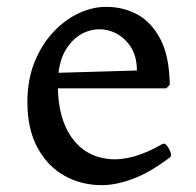

<svg xmlns="http://www.w3.org/2000/svg" viewBox="-20 -531 572 561"><path d="M60 -232Q60 -297 80.5 -348.5Q101 -400 135 -436.5Q169 -473 209.5 -492Q250 -511 290 -511Q341 -511 382.5 -488Q424 -465 449.5 -415Q475 -365 476 -283L466 -273H143L140 -318L380 -325Q380 -372 356.5 -402Q333 -432 299 -441.5Q265 -451 230.5 -437.5Q196 -424 172.5 -386Q149 -348 149 -283Q149 -187 188.5 -130.5Q228 -74 297 -66.5Q366 -59 454 -110Q461 -114 468 -105Q475 -96 478.5 -85Q482 -74 475 -70Q418 -27 368.5 -8.5Q319 10 278 10Q217 10 167.5 -18Q118 -46 89 -100.5Q60 -155 60 -232Z"/></svg>

Font: Anvers
Style: Regular
Weight: 400
Designer: Ishtar van Looy
Version: Version 1.000